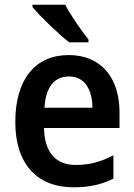

<svg xmlns="http://www.w3.org/2000/svg" viewBox="-20 -786 570 816"><path d="M257 -766H118V-756C148 -719 230 -640 274 -606H356V-618C327 -654 280 -722 257 -766ZM272 -552C132 -552 45 -452 45 -267C45 -89 138 10 292 10C362 10 412 -2 462 -27V-126C408 -98 361 -85 301 -85C216 -85 169 -140 167 -242H488V-307C488 -458 408 -552 272 -552ZM273 -461C340 -461 372 -406 373 -328H169C174 -418 213 -461 273 -461Z"/></svg>

Font: Noto Sans Devanagari UI SemiCondensed SemiBold
Style: Regular
Weight: 600
Width: 4
Designer: Jelle Bosma - Monotype Design Team
Foundry: Monotype Imaging Inc.
Version: Version 2.004